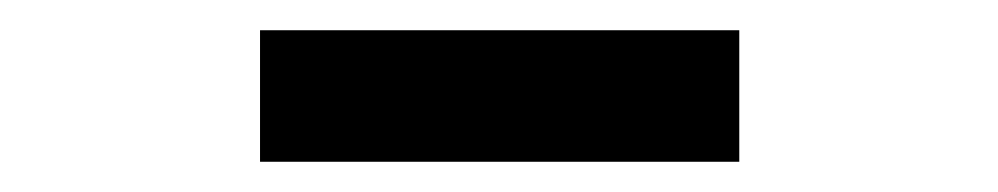

<svg xmlns="http://www.w3.org/2000/svg" viewBox="-20 -780 660 127"><path d="M152 -673V-760H469V-673Z"/></svg>

Font: Noto Sans KR Thin SemiBold
Style: Regular
Weight: 600
Version: Version 2.004-H2;hotconv 1.0.118;makeotfexe 2.5.65603